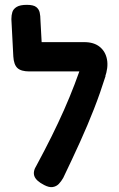

<svg xmlns="http://www.w3.org/2000/svg" viewBox="-20 -757 490 793"><path d="M162 7Q129 -10 122 -29.5Q115 -49 131 -74Q165 -137 193 -193.5Q221 -250 244.5 -303Q268 -356 288 -408.5Q308 -461 326 -515L416 -443Q394 -373 368 -306.5Q342 -240 310.5 -170.5Q279 -101 241 -22Q233 -8 223 2.5Q213 13 198 15.5Q183 18 162 7ZM413 -436 333 -462H101Q67 -462 52 -476Q37 -490 35 -524L27 -678Q27 -694 31 -707Q35 -720 49 -728.5Q63 -737 91 -737Q118 -737 129.5 -728Q141 -719 144 -705Q147 -691 147 -675L152 -583H328Q368 -583 392 -563.5Q416 -544 422 -511Q428 -478 413 -436Z"/></svg>

Font: Fredoka SemiCondensed Medium
Style: Regular
Weight: 500
Width: 4
Designer: Ben Nathan
Foundry: Milena B. Brandão, Ben Nathan
Version: Version 2.001